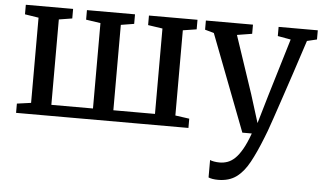

<svg xmlns="http://www.w3.org/2000/svg" viewBox="-54 -641 1649 981"><g transform="rotate(5 770.5 -151.0)"><path d="M38.5 0V-47.5L110.5 -57.5V-494.5L40 -505.5V-554.5H282.5V-505.5L214.5 -494.5V-56.5H428V-494.5L353.5 -505.5V-554.5H600V-505.5L532.5 -494.5V-56.5H746V-494.5L671.5 -505.5V-554.5H920.5V-505.5L850.5 -494.5V-57.5L922.5 -47.5V0Z M1096 251Q1081 251 1067.8 248.8Q1054.5 246.5 1047 243V153.5Q1053.5 157 1067.5 159.5Q1081.5 162 1096.5 162Q1117 162 1136.5 155.2Q1156 148.5 1174.5 131Q1193 113.5 1211.2 81.8Q1229.5 50 1247.5 0H1199L1009.5 -494.5L963.5 -507.5V-554.5H1205V-507.5L1128 -495L1227 -199.5L1272 -55.5L1314.5 -200.5L1403.5 -495.5L1336.5 -507.5V-554.5H1537.5V-507.5L1487 -495.5Q1456.5 -401.5 1431.2 -325.5Q1406 -249.5 1386 -190.5Q1366 -131.5 1351.8 -89.2Q1337.5 -47 1328 -21Q1318.5 5 1314 15Q1284 91.5 1255.2 144.2Q1226.5 197 1189.2 224Q1152 251 1096 251Z"/></g></svg>

Font: Merriweather 20pt
Style: Regular
Weight: 400
Version: Version 2.100